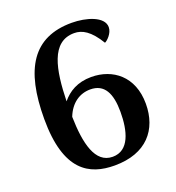

<svg xmlns="http://www.w3.org/2000/svg" viewBox="-131 -814 851 930"><g transform="rotate(-20 294.5 -348.5)"><path d="M341 -430C269 -430 222 -400 189 -360C193 -521 217 -658 336 -658C377 -658 417 -636 461 -563C472 -567 504 -596 504 -628C504 -683 416 -709 342 -709C142 -709 58 -574 58 -316C58 -48 172 12 303 12C467 12 546 -85 546 -218C546 -360 451 -430 341 -430ZM308 -31C217 -31 192 -143 189 -280C214 -344 262 -375 316 -375C389 -375 417 -318 417 -223C417 -125 393 -31 308 -31Z"/></g></svg>

Font: Arima Koshi ExtraBold
Style: Regular
Weight: 800
Designer: Joana Correia and Natanael Gama
Foundry: NDISCOVER
Version: Version 1.019;PS 001.019;hotconv 1.0.88;makeotf.lib2.5.64775